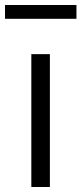

<svg xmlns="http://www.w3.org/2000/svg" viewBox="-32 -746 325 766"><path d="M93 -530V0H167V-530ZM-12 -726V-671H273V-726Z"/></svg>

Font: Cheyenne Sans Light
Style: Regular
Weight: 300
Designer: The Public Sans project authors (U.S. Web Design System), Libre Franklin designed by Pablo Impallari and Rodrigo Fuenzal
Foundry: The Cheyenne Sans Project Authors
Version: Version 2.007